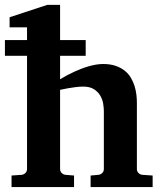

<svg xmlns="http://www.w3.org/2000/svg" viewBox="-20 -760 666 780"><path d="M348.1 0V-46.9L379.9 -49.8Q389.2 -50.8 395.5 -57.4Q401.9 -64 401.9 -73.2V-309.1Q401.9 -321.3 399.2 -338.4Q396.5 -355.5 387.7 -370.8Q378.9 -386.2 362.3 -397.2Q345.7 -408.2 317.9 -408.2Q302.7 -408.2 286.4 -406Q270 -403.8 255.9 -401.4Q239.7 -398.4 224.1 -395V-73.2Q224.1 -64 230.5 -57.4Q236.8 -50.8 246.1 -49.8L280.8 -46.9V0H26.9V-46.9L67.9 -49.8Q77.1 -50.8 83.5 -57.4Q89.8 -64 89.8 -73.2V-533.2H0V-597.2H89.8V-648.9H19V-689.9L171.9 -740.2H224.1V-597.2H328.1V-533.2H224.1V-438Q252 -455.1 282.2 -468.8Q294.9 -474.6 309.3 -480.2Q323.7 -485.8 338.6 -490.2Q353.5 -494.6 368.9 -497.3Q384.3 -500 398.9 -500Q428.2 -500 450 -492.4Q471.7 -484.9 487.1 -472.4Q502.4 -460 512 -443.6Q521.5 -427.2 526.9 -409.7Q532.2 -392.1 534.2 -374.8Q536.1 -357.4 536.1 -342.8V-73.2Q536.1 -64 542.5 -57.4Q548.8 -50.8 558.1 -49.8L600.1 -46.9V0Z"/></svg>

Font: Charis SIL
Style: Bold
Weight: 700
Foundry: SIL International
Version: Version 4.112